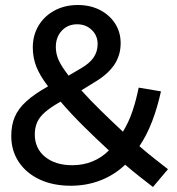

<svg xmlns="http://www.w3.org/2000/svg" viewBox="-20 -731 706 767"><path d="M263 11Q192 11 138.5 -14Q85 -39 55 -84Q25 -129 25 -188Q25 -231 39 -264Q53 -297 85.5 -326.5Q118 -356 172 -386Q139 -429 125 -465Q111 -501 111 -541Q111 -590 134 -628.5Q157 -667 198 -689Q239 -711 291 -711Q340 -711 378.5 -691.5Q417 -672 439.5 -637.5Q462 -603 462 -558Q462 -510 436 -471.5Q410 -433 355 -401L305 -370Q341 -330 384 -288Q427 -246 471 -205Q494 -242 509 -286.5Q524 -331 534 -381L623 -366Q609 -302 588 -247Q567 -192 537 -147Q567 -121 595.5 -98.5Q624 -76 651 -55L591 16Q565 -4 536.5 -26.5Q508 -49 480 -73Q437 -32 381.5 -10.5Q326 11 263 11ZM254 -429 305 -459Q338 -478 354 -501.5Q370 -525 370 -555Q370 -589 346.5 -611.5Q323 -634 288 -634Q251 -634 227 -608.5Q203 -583 203 -543Q203 -516 214.5 -490.5Q226 -465 254 -429ZM269 -71Q312 -71 349 -86Q386 -101 415 -130Q363 -178 313 -227.5Q263 -277 222 -325Q183 -303 160 -283Q137 -263 128 -241.5Q119 -220 119 -194Q119 -138 160 -104.5Q201 -71 269 -71Z"/></svg>

Font: Red Hat Display Medium
Style: Regular
Weight: 500
Designer: Pentagram, MCKL
Foundry: Pentagram, MCKL
Version: Version 1.023